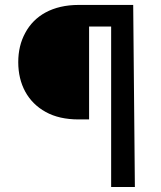

<svg xmlns="http://www.w3.org/2000/svg" viewBox="-20 -747 642 767"><path d="M504.6 -727.3H294.4C190.3 -727.3 117.9 -684.7 81 -615.8C62.1 -581.3 52.9 -542.3 52.9 -498.6C52.9 -410.5 90.9 -339.1 162.6 -299.7C198.5 -279.8 242.2 -269.9 294.4 -269.9H335.9V-641H504.6ZM518.8 0 512.1 -727.3H424V0Z"/></svg>

Font: Inter 465
Style: Regular
Weight: 400
Designer: Rasmus Andersson
Foundry: rsms
Version: Version 3.019;Glyphs 3.1.2 (3151)